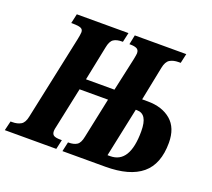

<svg xmlns="http://www.w3.org/2000/svg" viewBox="-141 -870 1133 1027"><g transform="rotate(20 425.5 -357.0)"><path d="M-7 -54H3Q32 -54 51.5 -65.5Q71 -77 78 -112L180 -592Q182 -602 184 -614Q186 -626 186 -632Q186 -649 171.5 -654.5Q157 -660 128 -660H118L130 -714H424L412 -660H407Q377 -660 359.5 -648.5Q342 -637 335 -600L295 -404H457L498 -591Q504 -621 504 -628Q504 -647 491 -653.5Q478 -660 455 -660H449L460 -714H753L741 -660H730Q699 -660 679.5 -648Q660 -636 653 -600L614 -406H646Q728 -406 778 -363.5Q828 -321 828 -236Q828 -115 759 -57.5Q690 0 552 0H308L320 -54H323Q353 -54 370.5 -65.5Q388 -77 395 -114L443 -342H281L233 -115Q228 -95 228 -86Q228 -67 239.5 -60.5Q251 -54 276 -54H285L273 0H-20ZM557 -62Q668 -62 668 -243Q668 -294 653 -318Q638 -342 608 -342H601L542 -62Z"/></g></svg>

Font: Noto Serif CondExtraBold
Style: Italic
Weight: 800
Width: 3
Italic angle: -12°
Designer: Monotype Design Team
Foundry: Monotype Imaging Inc.
Version: Version 1.001